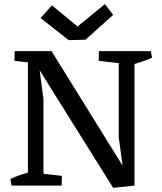

<svg xmlns="http://www.w3.org/2000/svg" viewBox="-20 -897 785 928"><path d="M527 11 158 -579 161 -650H229L587 -73L594 -24ZM36 0 30 -32Q53 -43 78.5 -51.5Q104 -60 129 -67L130 0ZM138 0 141 -63 279 -47 278 0ZM115 0V-650H229L166 -600L190 -418V0ZM188 -587 50 -603 51 -650H191ZM527 11 579 -50 554 -232V-650H630V0ZM595 -587 457 -603 458 -650H598ZM616 -583 615 -650H709L715 -618Q693 -608 667 -599.5Q641 -591 616 -583ZM312 -703 176 -810 231 -871 355 -769 487 -877 527 -825 393 -705Z"/></svg>

Font: Eczar
Style: Regular
Weight: 400
Designer: Vaibhav Singh
Foundry: Rosetta Type Foundry
Version: Version 2.000